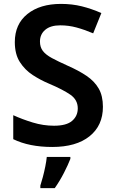

<svg xmlns="http://www.w3.org/2000/svg" viewBox="-20 -744 590 985"><path d="M508 -196Q508 -100 439.5 -45Q371 10 248 10Q130 10 48 -30V-153Q94 -132 148 -115.5Q202 -99 257 -99Q321 -99 350 -124Q379 -149 379 -188Q379 -232 340.5 -258.5Q302 -285 231 -315Q188 -333 148 -359Q108 -385 82 -425.5Q56 -466 56 -528Q56 -620 120.5 -672Q185 -724 293 -724Q350 -724 400 -711.5Q450 -699 500 -677L458 -573Q413 -592 372.5 -603Q332 -614 289 -614Q239 -614 212 -591Q185 -568 185 -531Q185 -502 200 -482.5Q215 -463 246.5 -446Q278 -429 327 -407Q384 -382 424.5 -354.5Q465 -327 486.5 -289.5Q508 -252 508 -196ZM341 71Q329 102 308 143Q287 184 261 221H187V208Q193 190 200 163.5Q207 137 212.5 109.5Q218 82 220 61H341Z"/></svg>

Font: Noto Sans Sora Sompeng Semi
Style: Bold
Weight: 700
Designer: Monotype Design Team. David Williams.
Foundry: Monotype Imaging Inc.
Version: Version 2.101; ttfautohint (v1.8.4.7-5d5b)